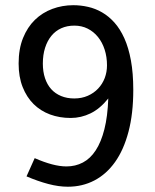

<svg xmlns="http://www.w3.org/2000/svg" viewBox="-20 -705 593 735"><path d="M112.8 -99.6Q148.4 -84 179 -75.9Q209.5 -67.9 234.4 -67.9Q268.6 -67.9 297.1 -82.8Q325.7 -97.7 346.4 -129.4Q367.2 -161.1 379.6 -210.2Q392.1 -259.3 394.5 -328.1Q363.3 -289.1 326.9 -271.2Q290.5 -253.4 250.5 -253.4Q208 -253.4 171.6 -266.8Q135.3 -280.3 108.6 -306.6Q82 -333 66.7 -371.8Q51.3 -410.6 51.3 -461.9Q51.3 -517.6 68.1 -559.3Q85 -601.1 113.5 -628.9Q142.1 -656.7 180.2 -670.9Q218.3 -685.1 260.7 -685.1Q289.1 -685.1 317.1 -678.7Q345.2 -672.4 370.6 -657.7Q396 -643.1 418 -618.7Q439.9 -594.2 456.1 -558.3Q472.2 -522.5 481.2 -473.6Q490.2 -424.8 490.2 -360.8Q490.2 -270 471.9 -200.7Q453.6 -131.3 420.4 -84.7Q387.2 -38.1 341.3 -14.2Q295.4 9.8 239.7 9.8Q204.6 9.8 164.8 -0.7Q125 -11.2 81.5 -29.8ZM264.2 -328.1Q293 -328.1 316.2 -338.4Q339.4 -348.6 355.7 -366Q372.1 -383.3 380.9 -406.2Q389.6 -429.2 389.6 -454.6Q389.6 -487.3 380.6 -515.1Q371.6 -543 355 -563.5Q338.4 -584 315.4 -595.5Q292.5 -606.9 264.6 -606.9Q236.8 -606.9 214.6 -596.9Q192.4 -586.9 176.8 -567.9Q161.1 -548.8 152.6 -522Q144 -495.1 144 -461.4Q144 -430.7 152.3 -405.8Q160.6 -380.9 176 -363.8Q191.4 -346.7 213.9 -337.4Q236.3 -328.1 264.2 -328.1Z"/></svg>

Font: Shanti
Style: Regular
Weight: 400
Designer: vernon adams
Foundry: vernon adams
Version: Version 1.000